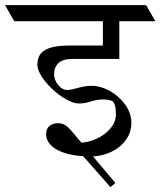

<svg xmlns="http://www.w3.org/2000/svg" viewBox="-62 -665 643 770"><path d="M561 -580.1H416.5V-428.7H229Q189.5 -428.7 172.1 -411.6Q154.8 -394.5 154.8 -367.2Q154.8 -356 159.2 -344.7Q163.6 -333.5 170.9 -324.5Q178.2 -315.4 187.5 -309.8Q196.8 -304.2 206.1 -304.2Q218.3 -304.2 228.8 -306.9Q239.3 -309.6 250.5 -312.5Q261.7 -315.4 274.7 -318.1Q287.6 -320.8 304.7 -320.8Q324.2 -320.8 343.8 -314.9Q363.3 -309.1 381.1 -298.8Q398.9 -288.6 414.1 -274.7Q429.2 -260.7 440.7 -244.6Q452.1 -228.5 458.5 -210.4Q464.8 -192.4 464.8 -174.3Q464.8 -141.6 451.2 -116.9Q437.5 -92.3 415.5 -75.2Q393.6 -58.1 366 -48.6Q338.4 -39.1 311 -37.6L400.9 68.8L380.9 85.4L271.5 -38.6Q240.2 -40.5 213.1 -47.1Q186 -53.7 166 -64.9Q146 -76.2 134.5 -91.8Q123 -107.4 123 -127.9Q123 -148.9 136.5 -159.9Q149.9 -170.9 171.4 -170.9Q185.5 -170.9 197.5 -164.3Q209.5 -157.7 225.1 -139.6L264.6 -92.8Q290.5 -94.7 315.4 -104.5Q340.3 -114.3 359.6 -129.4Q378.9 -144.5 390.9 -164.1Q402.8 -183.6 402.8 -204.6Q402.8 -231.9 398.4 -243.7Q394 -255.4 392.1 -257.3Q390.1 -259.3 379.9 -262.7Q369.6 -266.1 354 -266.1Q336.4 -266.1 324.7 -263.7Q313 -261.2 302.7 -258.1Q292.5 -254.9 281.2 -252.4Q270 -250 252.9 -250Q239.3 -250 221.4 -257.6Q203.6 -265.1 185.3 -277.6Q167 -290 149.4 -306.2Q131.8 -322.3 118.2 -339.6Q104.5 -356.9 96.2 -374Q87.9 -391.1 87.9 -405.3Q87.9 -424.8 94.7 -439.2Q101.6 -453.6 116.9 -463.1Q132.3 -472.7 156.5 -477.5Q180.7 -482.4 215.8 -482.4H350.6V-580.1H-4.9L-42 -644.5H523.9Z"/></svg>

Font: Kurinto Seri
Style: Regular
Weight: 400
Designer: Kurinto was developed by Clint Goss from a range of fonts that are compatible with the SIL Open Font License Version 1.1
Foundry: Clinton F. Goss
Version: Version 2.196; July 25, 2020